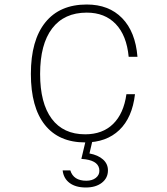

<svg xmlns="http://www.w3.org/2000/svg" viewBox="-20 -620 740 852"><path d="M358 12Q241 12 179 -66Q117 -144 117 -292Q117 -441 181 -520.5Q245 -600 365 -600Q463 -600 522 -539.5Q581 -479 590 -368H551Q542 -463 493.5 -513.5Q445 -564 365 -564Q265 -564 211.5 -494Q158 -424 158 -292Q158 -162 209.5 -93Q261 -24 358 -24Q435 -24 482 -70Q529 -116 541 -202H579Q567 -98 509.5 -43Q452 12 358 12ZM366 -20H396L377 61Q415 68 437 87.5Q459 107 459 136Q459 170 432 191Q405 212 361 212Q316 212 289 192Q262 172 258 136H292Q306 182 363 182Q389 182 405 169.5Q421 157 421 138Q421 96 360 87L341 85Z"/></svg>

Font: Martian Mono Thin
Style: Regular
Weight: 100
Monospace: yes
Designer: Roman Shamin
Foundry: Evil Martians
Version: Version 1.000; ttfautohint (v1.8.4.7-5d5b)